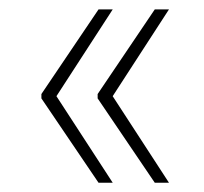

<svg xmlns="http://www.w3.org/2000/svg" viewBox="-20 -463 435 410"><path d="M220.7 -442.9 99.1 -255.4 68.4 -255.9V-262.2L190.4 -442.9ZM99.1 -259.8 220.7 -72.8H190.4L68.4 -252.9V-259.3ZM340.8 -442.9 219.2 -255.4 188.5 -255.9V-262.2L310.5 -442.9ZM219.2 -259.8 340.8 -72.8H310.5L188.5 -252.9V-259.3Z"/></svg>

Font: Roboto Condensed Thin
Style: Regular
Weight: 250
Width: 3
Designer: Christian Robertson
Foundry: Google
Version: Version 3.009; 2024